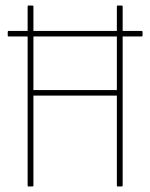

<svg xmlns="http://www.w3.org/2000/svg" viewBox="-20 -675 543 695"><path d="M11 -543Q8 -543 8 -546V-559Q8 -563 11 -563H492Q496 -563 496 -559V-546Q496 -543 492 -543H424H80ZM83 0Q80 0 80 -4V-651Q80 -655 83 -655H97Q101 -655 101 -651V-349H403V-651Q403 -655 406 -655H420Q424 -655 424 -651V-4Q424 0 420 0H406Q403 0 403 -4V-329H101V-4Q101 0 97 0Z"/></svg>

Font: Sofia Sans Condensed Thin
Style: Regular
Weight: 250
Version: Version 4.100